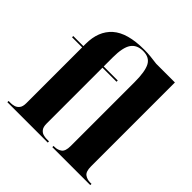

<svg xmlns="http://www.w3.org/2000/svg" viewBox="-196 -936 1102 1102"><g transform="rotate(45 355.0 -384.5)"><path d="M20 0V-10H39Q50 -10 64.5 -14Q79 -18 90 -31.5Q101 -45 101 -73V-526H19V-536H101V-554Q101 -658 163.5 -713.5Q226 -769 362 -769Q391 -769 414.5 -766.5Q438 -764 468 -760H620V-79Q620 -37 638.5 -23.5Q657 -10 683 -10H693V0H385V-10H393Q418 -10 436.5 -23.5Q455 -37 455 -79V-598Q455 -684 435 -721.5Q415 -759 364 -759Q313 -759 289.5 -724.5Q266 -690 266 -610V-536H380V-526H266V-73Q266 -45 276.5 -31.5Q287 -18 301.5 -14Q316 -10 328 -10H348V0Z"/></g></svg>

Font: Noto Serif Display SemiCondensed ExtraBold
Style: Regular
Weight: 800
Width: 4
Designer: Monotype Design Team
Foundry: Monotype Imaging Inc.
Version: Version 2.009